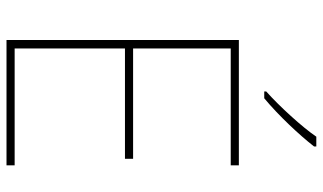

<svg xmlns="http://www.w3.org/2000/svg" viewBox="-221 -771 992 590"><g transform="rotate(90 275.0 -476.0)"><path d="M430 -945V-952H400C371 -909 306 -838 261 -798V-792H282C335 -836 395 -900 430 -945ZM488 0V-25H129V-364H468V-389H129V-689H488V-714H103V0Z"/></g></svg>

Font: Noto Sans Lao UI Thin
Style: Regular
Weight: 100
Designer: Monotype Design Team
Foundry: Monotype Imaging Inc.
Version: Version 2.000